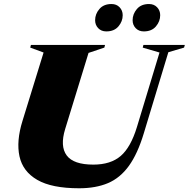

<svg xmlns="http://www.w3.org/2000/svg" viewBox="-20 -944 962 978"><path d="M312 -287Q285 -199 319.8 -152.2Q354.5 -105.5 455.5 -105.5Q543.5 -105.5 594.8 -149.5Q646 -193.5 677.5 -297L792.5 -676.5L707 -701.5L710.5 -715H921.5L917.5 -701.5L837.5 -678L712.5 -265Q681 -160.5 636.5 -99Q592 -37.5 530 -11.2Q468 15 383 15Q243.5 15 169.8 -27.8Q96 -70.5 79.2 -147.8Q62.5 -225 94.5 -328L202 -676.5L134 -701.5L137.5 -715H515L511.5 -701.5L431 -674.5ZM521.5 -784Q496 -784 480.2 -800.5Q464.5 -817 464.5 -841Q464.5 -872.5 486.2 -898Q508 -923.5 548 -923.5Q573.5 -923.5 589.2 -907Q605 -890.5 605 -866.5Q605 -835 583.2 -809.5Q561.5 -784 521.5 -784ZM712.5 -784Q687 -784 671.2 -800.5Q655.5 -817 655.5 -841Q655.5 -872.5 677.2 -898Q699 -923.5 739 -923.5Q764.5 -923.5 780.2 -907Q796 -890.5 796 -866.5Q796 -835 774.2 -809.5Q752.5 -784 712.5 -784Z"/></svg>

Font: Newsreader 72pt ExtraBold
Style: Italic
Weight: 800
Italic angle: -17°
Designer: Hugues Gentile
Foundry: Production Type
Version: Version 1.003; ttfautohint (v1.8.3)